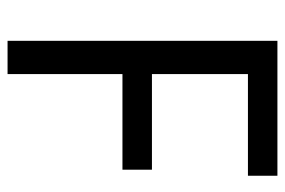

<svg xmlns="http://www.w3.org/2000/svg" viewBox="-143 -611 754 508"><g transform="rotate(90 234.0 -357.0)"><path d="M176 0V-304H429V-382H176V-636H445V-714H88V0Z"/></g></svg>

Font: Noto Sans Gujarati UI SemiCondensed
Style: Regular
Weight: 400
Width: 4
Designer: Jelle Bosma - Monotype Design Team, Universal Thirst
Foundry: Monotype Imaging Inc.
Version: Version 2.106